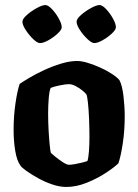

<svg xmlns="http://www.w3.org/2000/svg" viewBox="-20 -742 548 762"><path d="M243 0Q217 0 187.5 -10Q158 -20 131 -35Q104 -50 85 -63.5Q66 -77 61 -85Q47 -104 40.5 -143Q34 -182 34 -226Q34 -282 41.5 -332.5Q49 -383 58 -409Q71 -418 97 -433.5Q123 -449 155.5 -464Q188 -479 222.5 -489.5Q257 -500 286 -500Q304 -500 328.5 -492.5Q353 -485 378.5 -473.5Q404 -462 424.5 -448.5Q445 -435 454 -424Q465 -403 470 -361Q475 -319 475 -280Q475 -225 467.5 -174.5Q460 -124 450 -94Q435 -79 401 -56.5Q367 -34 325 -17Q283 0 243 0ZM254 -88Q262 -88 276.5 -90.5Q291 -93 305 -96.5Q319 -100 327 -103Q331 -115 333 -141.5Q335 -168 335 -199Q335 -233 333.5 -270Q332 -307 329 -334.5Q326 -362 323 -367Q320 -372 308 -382Q296 -392 281 -400Q266 -408 253 -408Q241 -408 216.5 -403Q192 -398 181 -393Q176 -382 173.5 -353Q171 -324 171 -291Q171 -257 173 -222.5Q175 -188 177.5 -164Q180 -140 182 -135Q185 -132 199 -120.5Q213 -109 229 -98.5Q245 -88 254 -88ZM354 -571Q344 -571 327 -587Q310 -603 297 -623Q284 -643 284 -656Q284 -667 301.5 -682.5Q319 -698 341 -710Q363 -722 375 -722Q386 -722 401.5 -705.5Q417 -689 428.5 -668Q440 -647 440 -634Q440 -624 424 -609Q408 -594 387.5 -582.5Q367 -571 354 -571ZM139 -571Q128 -571 111.5 -587Q95 -603 82 -623Q69 -643 69 -656Q69 -667 86.5 -682.5Q104 -698 126 -710Q148 -722 160 -722Q171 -722 186.5 -705.5Q202 -689 213.5 -668Q225 -647 225 -634Q225 -624 209 -609Q193 -594 172.5 -582.5Q152 -571 139 -571Z"/></svg>

Font: Texturina 72pt ExtraBold
Style: Regular
Weight: 800
Designer: Guillermo Torres Carreño
Foundry: Omnibus-Type
Version: Version 1.002; ttfautohint (v1.8.3)